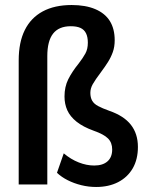

<svg xmlns="http://www.w3.org/2000/svg" viewBox="-20 -735 590 765"><path d="M363 10Q333 10 303.8 2.8Q274.5 -4.5 249.8 -17Q225 -29.5 207 -46.5L234 -124Q262.5 -100 293.8 -87.8Q325 -75.5 355.5 -75.5Q389.5 -75.5 408.2 -92Q427 -108.5 427 -139.5Q427 -166.5 410.5 -183.2Q394 -200 352.5 -214.5Q311 -229.5 285.2 -250Q259.5 -270.5 248.2 -295.5Q237 -320.5 237 -350.5Q237 -389 251.8 -418.8Q266.5 -448.5 293.5 -482Q310.5 -504 320.2 -521.8Q330 -539.5 330 -565Q330 -587.5 322.8 -602.2Q315.5 -617 300.5 -623.8Q285.5 -630.5 262 -630.5Q214.5 -630.5 191.5 -601Q168.5 -571.5 168.5 -511.5V0H54.5V-494.5Q54.5 -566.5 78.8 -615.2Q103 -664 150.2 -689.5Q197.5 -715 265.5 -715Q321 -715 359.8 -698.5Q398.5 -682 417.8 -651Q437 -620 437 -574.5Q437 -548.5 429.5 -527.5Q422 -506.5 410 -487.5Q398 -468.5 383 -448.5Q359 -416.5 349.5 -399.5Q340 -382.5 340 -365Q340 -347 347 -334.2Q354 -321.5 370.8 -312.5Q387.5 -303.5 415.5 -293.5Q473.5 -273.5 501.5 -237.8Q529.5 -202 529.5 -149.5Q529.5 -100 508.8 -64.2Q488 -28.5 450.5 -9.2Q413 10 363 10Z"/></svg>

Font: Nunito Sans 12pt ExtraLight Condensed
Style: Regular
Weight: 200
Width: 3
Version: Version 3.101;gftools[0.9.27]